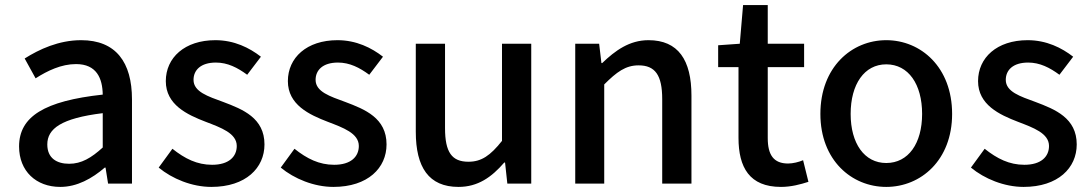

<svg xmlns="http://www.w3.org/2000/svg" viewBox="-20 -722 4289 755"><path d="M217 13C283 13 342 -20 392 -63H395L405 0H499V-331C499 -477 436 -564 299 -564C211 -564 134 -528 77 -492L120 -414C167 -444 221 -470 279 -470C360 -470 383 -414 384 -350C155 -325 55 -264 55 -146C55 -49 122 13 217 13ZM252 -78C203 -78 166 -100 166 -154C166 -216 221 -257 384 -277V-142C339 -101 300 -78 252 -78Z M811 13C947 13 1020 -62 1020 -154C1020 -258 935 -292 858 -321C798 -343 741 -361 741 -408C741 -446 769 -476 829 -476C875 -476 914 -456 952 -428L1006 -499C961 -534 901 -564 827 -564C706 -564 632 -495 632 -403C632 -310 716 -271 789 -243C849 -220 911 -198 911 -148C911 -106 880 -74 814 -74C755 -74 707 -98 658 -137L604 -63C657 -19 735 13 811 13Z M1291 13C1427 13 1500 -62 1500 -154C1500 -258 1415 -292 1338 -321C1278 -343 1221 -361 1221 -408C1221 -446 1249 -476 1309 -476C1355 -476 1394 -456 1432 -428L1486 -499C1441 -534 1381 -564 1307 -564C1186 -564 1112 -495 1112 -403C1112 -310 1196 -271 1269 -243C1329 -220 1391 -198 1391 -148C1391 -106 1360 -74 1294 -74C1235 -74 1187 -98 1138 -137L1084 -63C1137 -19 1215 13 1291 13Z M1783 13C1859 13 1913 -25 1963 -83H1966L1975 0H2069V-550H1954V-168C1908 -110 1873 -86 1822 -86C1757 -86 1730 -123 1730 -218V-550H1615V-204C1615 -64 1666 13 1783 13Z M2242 0H2356V-390C2405 -439 2440 -465 2491 -465C2556 -465 2584 -427 2584 -332V0H2699V-346C2699 -486 2647 -564 2530 -564C2455 -564 2399 -523 2348 -474H2345L2336 -550H2242Z M3051 13C3091 13 3128 3 3159 -7L3138 -92C3122 -85 3098 -79 3079 -79C3022 -79 2999 -113 2999 -179V-458H3142V-550H2999V-702H2902L2889 -550L2804 -544V-458H2884V-180C2884 -64 2927 13 3051 13Z M3465 13C3601 13 3724 -92 3724 -274C3724 -458 3601 -564 3465 -564C3329 -564 3206 -458 3206 -274C3206 -92 3329 13 3465 13ZM3465 -81C3379 -81 3325 -158 3325 -274C3325 -391 3379 -469 3465 -469C3552 -469 3606 -391 3606 -274C3606 -158 3552 -81 3465 -81Z M4005 13C4141 13 4214 -62 4214 -154C4214 -258 4129 -292 4052 -321C3992 -343 3935 -361 3935 -408C3935 -446 3963 -476 4023 -476C4069 -476 4108 -456 4146 -428L4200 -499C4155 -534 4095 -564 4021 -564C3900 -564 3826 -495 3826 -403C3826 -310 3910 -271 3983 -243C4043 -220 4105 -198 4105 -148C4105 -106 4074 -74 4008 -74C3949 -74 3901 -98 3852 -137L3798 -63C3851 -19 3929 13 4005 13Z"/></svg>

Font: Noto Sans CJK KR Medium
Style: Regular
Weight: 500
Designer: Ryoko NISHIZUKA (kana & ideographs); Paul D. Hunt (Latin, Greek & Cyrillic); Wenlong ZHANG (bopomofo); Sandoll Communica
Foundry: Adobe Systems Incorporated
Version: Version 1.004;PS 1.004;hotconv 1.0.82;makeotf.lib2.5.63406